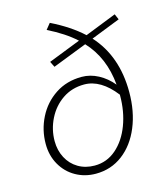

<svg xmlns="http://www.w3.org/2000/svg" viewBox="-119 -884 835 985"><g transform="rotate(-15 298.5 -391.5)"><path d="M58 -201Q58 -275 91 -340.5Q124 -406 184.5 -446Q245 -486 325 -486Q370 -486 412.5 -463.5Q455 -441 488 -401Q475 -548 386 -643L204 -572L189 -602L360 -669Q303 -721 214 -765L239 -796Q339 -747 405 -686L572 -752L585 -722L430 -661Q541 -539 541 -348Q541 -245 507 -163Q473 -81 411 -34Q349 13 268 13Q210 13 162 -14Q114 -41 86 -90Q58 -139 58 -201ZM273 -29Q338 -29 387.5 -72Q437 -115 464 -186.5Q491 -258 491 -343V-347Q415 -445 327 -445Q262 -445 212 -411Q162 -377 134 -321Q106 -265 106 -203Q106 -154 127 -114Q148 -74 186 -51.5Q224 -29 273 -29Z"/></g></svg>

Font: Nebula Sans Light
Style: Regular
Weight: 300
Italic angle: -9°
Designer: Paul D. Hunt for Adobe (as Source Sans)
Foundry: Nebula Entertainment & Broadcasting LLC
Version: Version 1.010